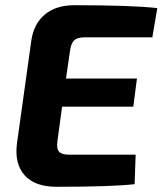

<svg xmlns="http://www.w3.org/2000/svg" viewBox="-20 -713 623 736"><path d="M564 -570H306Q277 -570 264.5 -558.5Q252 -547 248 -516L233 -412H505L491 -304H218L200 -171Q196 -143 206.5 -131.5Q217 -120 245 -120H500L496 -7Q408 3 197 3Q113 3 74 -41.5Q35 -86 45 -163L100 -557Q109 -621 151.5 -657Q194 -693 265 -693Q483 -693 583 -682Z"/></svg>

Font: Ezarion
Style: Bold Italic
Weight: 700
Italic angle: -8°
Designer: Natanael Gama
Version: Version 1.001;PS 001.001;hotconv 1.0.70;makeotf.lib2.5.58329